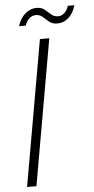

<svg xmlns="http://www.w3.org/2000/svg" viewBox="-58 -885 451 919"><g transform="rotate(-5 167.5 -425.0)"><path d="M34 0 157 -700H202L79 0ZM63 -770Q74 -807 98.5 -828.5Q123 -850 153 -850Q177 -850 192 -838Q207 -826 220.5 -813.5Q234 -801 254 -801Q270 -801 283.5 -813Q297 -825 304 -847H335Q326 -811 302 -789Q278 -767 247 -767Q223 -767 208 -779.5Q193 -792 180 -804Q167 -816 147 -816Q130 -816 116.5 -804.5Q103 -793 95 -770Z"/></g></svg>

Font: DM Sans 24pt ExtraLight
Style: Italic
Weight: 250
Italic angle: -10°
Designer: Colophon Foundry, Jonny Pinhorn
Foundry: Colophon Foundry
Version: Version 4.004;gftools[0.9.30]